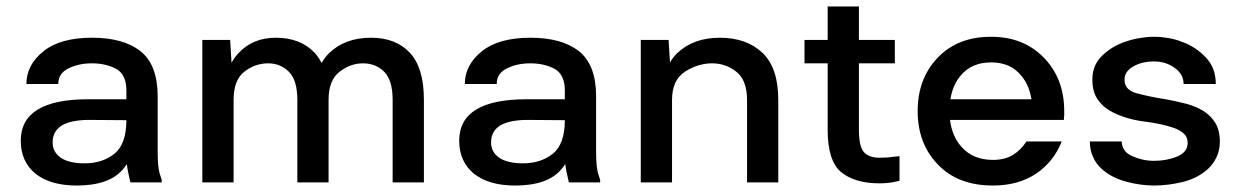

<svg xmlns="http://www.w3.org/2000/svg" viewBox="-20 -570 3871 600"><path d="M62.5 -307.6H162.1C162.1 -329.8 172.9 -346 194.3 -356.4C215.2 -366.9 239.6 -372.1 267.6 -372.1C295.6 -372.1 320.3 -366.5 341.8 -355.5C363.9 -343.8 375 -321 375 -287.1V-259.8H254.9C185.2 -259.8 132.8 -249 97.7 -227.5C62.5 -206.1 44.9 -173.5 44.9 -129.9C44.9 -86.9 60.2 -52.7 90.8 -27.3C122.1 -2.6 165 9.8 219.7 9.8C286.8 9.8 334.6 -6.8 363.3 -40C368.1 -45.5 372.5 -51.2 376.6 -57C377.4 -48.3 378.5 -40.6 379.9 -34.2C383.1 -18.6 385.7 -7.2 387.7 0H425.8H485.4V-2V-7.8L478.5 -29.3C474.6 -43.6 472.7 -66.4 472.7 -97.7V-269.5C472.7 -334.6 454.8 -381.5 418.9 -410.2C383.1 -438.2 332.7 -452.1 267.6 -452.1C201.8 -452.1 151.4 -438.2 116.2 -410.2C80.4 -381.5 62.5 -347.3 62.5 -307.6ZM375 -194.4C374.8 -144.8 362.5 -109.9 337.9 -89.8C312.5 -69.7 281.6 -59.6 245.1 -59.6C211.9 -59.6 186.8 -65.4 169.9 -77.1C153 -88.9 144.5 -104.8 144.5 -125C144.5 -148.4 154 -166 172.9 -177.7C191.1 -188.8 218.4 -194.7 254.9 -195.3C308.3 -194.8 348.4 -194.5 375 -194.4Z M612.3 -445.3V-354.5V-184.6V-86.9V0H710V-257.8C710 -298.8 721 -328.1 743.2 -345.7C766 -363.3 790.7 -372.1 817.4 -372.1C843.4 -372.1 865.2 -363.3 882.8 -345.7C900.4 -328.1 909.2 -298.8 909.2 -257.8V-86.9V0H1006.8V-257.8C1006.8 -298.8 1018.2 -328.1 1041 -345.7C1063.8 -363.3 1088.2 -372.1 1114.3 -372.1C1140.9 -372.1 1163.1 -363.3 1180.7 -345.7C1198.2 -328.1 1207 -298.8 1207 -257.8V-86.9V0H1304.7V-257.8C1304.7 -324.9 1290 -374 1260.7 -405.3C1231.4 -436.5 1191.1 -452.1 1139.6 -452.1C1085.6 -452.1 1042 -436.2 1008.8 -404.3C999.5 -395.2 991.6 -384.8 985 -373C978.9 -385.3 971.5 -396.1 962.9 -405.3C933.6 -436.5 893.2 -452.1 841.8 -452.1C794.3 -452.1 755.5 -436.2 725.6 -404.3C717.1 -395.4 709.8 -385.3 703.6 -373.8C701.9 -404.7 700.4 -428.6 699.2 -445.3Z M1432.6 -307.6H1532.2C1532.2 -329.8 1543 -346 1564.5 -356.4C1585.3 -366.9 1609.7 -372.1 1637.7 -372.1C1665.7 -372.1 1690.4 -366.5 1711.9 -355.5C1734 -343.8 1745.1 -321 1745.1 -287.1V-259.8H1625C1555.3 -259.8 1502.9 -249 1467.8 -227.5C1432.6 -206.1 1415 -173.5 1415 -129.9C1415 -86.9 1430.3 -52.7 1460.9 -27.3C1492.2 -2.6 1535.2 9.8 1589.8 9.8C1656.9 9.8 1704.8 -6.8 1733.4 -40C1738.2 -45.5 1742.7 -51.2 1746.7 -57C1747.5 -48.3 1748.6 -40.6 1750 -34.2C1753.3 -18.6 1755.9 -7.2 1757.8 0H1795.9H1855.5V-2V-7.8L1848.6 -29.3C1844.7 -43.6 1842.8 -66.4 1842.8 -97.7V-269.5C1842.8 -334.6 1824.9 -381.5 1789.1 -410.2C1753.3 -438.2 1702.8 -452.1 1637.7 -452.1C1571.9 -452.1 1521.5 -438.2 1486.3 -410.2C1450.5 -381.5 1432.6 -347.3 1432.6 -307.6ZM1745.1 -194.4C1745 -144.8 1732.6 -109.9 1708 -89.8C1682.6 -69.7 1651.7 -59.6 1615.2 -59.6C1582 -59.6 1557 -65.4 1540 -77.1C1523.1 -88.9 1514.6 -104.8 1514.6 -125C1514.6 -148.4 1524.1 -166 1543 -177.7C1561.2 -188.8 1588.5 -194.7 1625 -195.3C1678.5 -194.8 1718.5 -194.5 1745.1 -194.4Z M1982.4 -445.3V-354.5V-184.6V-86.9V0H2080.1V-116.2V-243.2V-257.8C2080.1 -298.8 2093.4 -328.1 2120.1 -345.7C2147.5 -363.3 2175.8 -372.1 2205.1 -372.1C2233.7 -372.1 2259.1 -363.3 2281.2 -345.7C2303.4 -328.1 2314.5 -298.8 2314.5 -257.8V-86.9V0H2412.1V-257.8C2412.1 -324.9 2395.5 -374 2362.3 -405.3C2329.1 -436.5 2284.8 -452.1 2229.5 -452.1C2174.8 -452.1 2130.5 -436.2 2096.7 -404.3C2087.8 -395.8 2080.2 -386.1 2073.7 -375.2C2072 -405.5 2070.5 -428.8 2069.3 -445.3Z M2566.4 -549.8V-445.3H2494.1V-429.7V-372.1H2566.4V-165C2566.4 -99.9 2580.4 -55.7 2608.4 -32.2C2637 -8.8 2677.1 2.9 2728.5 2.9C2745.4 2.9 2760.1 1.6 2772.5 -1L2791 -4.9V-41V-82L2772.5 -80.1C2760.1 -78.1 2745.4 -77.1 2728.5 -77.1C2706.4 -77.1 2690.1 -83 2679.7 -94.7C2669.3 -106.4 2664.1 -129.9 2664.1 -165V-372.1H2776.4V-445.3H2664.1V-549.8H2628.9Z M2847.7 -222.7C2847.7 -154.9 2868.8 -99.3 2911.1 -55.7C2952.8 -12 3010.1 9.8 3083 9.8C3135.7 9.8 3180.7 -2.6 3217.8 -27.3C3254.9 -52.7 3281.6 -86.3 3297.9 -127.9H3241.2H3206.1H3200.2H3187.5C3176.4 -110.4 3162.4 -96.4 3145.5 -85.9C3128.6 -75.5 3107.7 -70.3 3083 -70.3C3041.3 -70.3 3008.5 -84 2984.4 -111.3C2964.7 -133.6 2952.9 -161.6 2948.8 -195.3H3206.1H3251H3266.6H3304.7C3304.7 -199.9 3305 -204.4 3305.7 -209V-222.7C3305.7 -290.4 3284.5 -346 3242.2 -389.6C3199.9 -433.3 3144.9 -455.1 3077.2 -455.1C3007.5 -455.1 2951.8 -433.3 2910.2 -389.6C2868.5 -346 2847.7 -290.4 2847.7 -222.7ZM2950 -259.8C2954.7 -289 2965.1 -313.4 2981.4 -333C3004.2 -361 3036.1 -375 3077.2 -375C3118.2 -375 3149.7 -361 3171.9 -333C3188.2 -313.4 3198.7 -289 3203.3 -259.8Z M3586.9 -377.9C3611.7 -377.9 3633.1 -371.1 3651.4 -357.4C3669.6 -344.4 3678.7 -327.8 3678.7 -307.6H3779.3C3779.3 -341.5 3768.9 -369.1 3748 -390.6C3727.9 -412.1 3703.8 -428.1 3675.8 -438.5C3661.5 -444.3 3646.5 -448.6 3630.9 -451.2C3615.2 -453.8 3600.6 -455.1 3586.9 -455.1C3572.6 -455.1 3557.6 -453.8 3542 -451.2C3526.4 -448.6 3511.1 -444.7 3496.1 -439.5C3468.7 -430.3 3445 -416 3424.8 -396.5C3404 -377 3393.6 -351.9 3393.6 -321.3C3393.6 -294.6 3399.7 -273.1 3412.1 -256.8C3423.8 -240.6 3439.1 -227.9 3458 -218.8C3486.7 -204.4 3518.9 -195 3554.7 -190.4C3591.1 -185.9 3621.7 -179.4 3646.5 -170.9C3660.2 -166.3 3671.2 -160.2 3679.7 -152.3C3687.5 -145.2 3691.4 -135.4 3691.4 -123C3691.4 -104.2 3680.7 -90.2 3659.2 -81.1C3637 -71.9 3613 -67.4 3586.9 -67.4C3562.8 -67.4 3540 -72.3 3518.6 -82C3497.1 -91.1 3486 -106.4 3485.3 -127.9H3385.7C3385.7 -110.4 3389 -94.4 3395.5 -80.1C3401.4 -66.4 3409.8 -54.4 3420.9 -43.9C3441.1 -25.1 3466.5 -11.4 3497.1 -2.9C3527.7 5.5 3557.6 9.8 3586.9 9.8C3616.2 9.8 3646.8 5.9 3678.7 -2C3710 -10.4 3735.7 -24.1 3755.9 -43C3766.9 -53.4 3775.7 -65.8 3782.2 -80.1C3788.7 -93.8 3792 -109.7 3792 -127.9C3792 -154.6 3785.8 -176.1 3773.4 -192.4C3761.7 -208.7 3746.4 -221.4 3727.5 -230.5C3711.9 -238.3 3695.3 -244.1 3677.7 -248C3659.5 -252.6 3641.3 -256.5 3623 -259.8C3589.2 -265 3559.2 -271.2 3533.2 -278.3C3507.2 -284.8 3494.1 -299.2 3494.1 -321.3C3494.1 -338.2 3503.3 -351.9 3521.5 -362.3C3539.1 -372.7 3560.9 -377.9 3586.9 -377.9Z"/></svg>

Font: Helmet
Style: Regular
Weight: 400
Designer: Carl Enlund
Version: 1.0